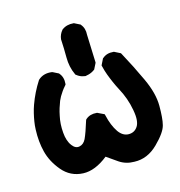

<svg xmlns="http://www.w3.org/2000/svg" viewBox="-89 -638 677 721"><g transform="rotate(-15 250.0 -277.0)"><path d="M346.7 3.9Q314 3.9 288.6 -13.2Q268.1 -27.3 246.6 -42.5Q195.8 -2 149.9 -3.9Q100.6 -5.9 68.8 -43.9Q38.1 -80.6 27.8 -121.6Q17.6 -162.1 19.5 -208.5Q20 -224.1 22.5 -239.3Q24.9 -254.4 28.6 -269.8Q32.2 -285.2 37.6 -300.3Q53.7 -345.2 79.6 -385.3L80.6 -386.2L81.5 -387.2Q102.5 -405.8 134.3 -401.4L135.7 -400.9L137.2 -400.4L156.7 -390.6L158.7 -389.6L159.7 -388.2Q174.3 -371.6 171.9 -345.7L171.4 -342.8L169.4 -340.3Q161.1 -331.1 154.8 -322Q148.4 -313 143.8 -304.9Q139.2 -296.9 136.2 -289.6Q131.3 -277.3 127.2 -263.9Q123 -250.5 120.1 -235.4Q113.3 -205.6 116.2 -170.9Q118.7 -137.7 133.8 -118.2Q146.5 -101.6 162.1 -105Q178.7 -108.4 187.5 -126.5Q197.8 -148.9 211.4 -193.4L212.4 -195.8L214.4 -197.8Q231 -212.4 256.8 -210H258.3L260.3 -209L280.8 -199.2L284.7 -197.3L286.1 -192.4Q295.4 -151.4 313.5 -125Q330.1 -101.6 353 -101.6Q375.5 -101.6 387.7 -120.1Q394 -129.4 395.5 -145Q397 -160.6 392.6 -184.6Q384.3 -231.9 360.4 -275.4Q356.4 -283.2 352.5 -291Q348.6 -298.8 345.2 -306.9Q341.8 -314.9 338.4 -323Q335 -331.1 332 -339.4Q329.1 -347.7 326.4 -356.2Q323.7 -364.7 321.8 -373.5L320.8 -377L322.3 -380.4L332 -399.9L333 -401.9L334.5 -402.8Q351.1 -417.5 377 -415H378.9L380.4 -414.1L399.9 -404.3L402.8 -402.8L404.3 -400.4Q435.5 -343.3 462.9 -284.2Q491.2 -223.6 491.2 -174.8Q491.2 -150.9 489.7 -132.6Q488.3 -114.3 484.9 -101.1Q478.5 -74.2 438.5 -34.7Q397.5 5.9 346.7 3.9ZM251 -354.5Q244.6 -355.5 239 -357.2Q233.4 -358.9 228.3 -361.8Q223.1 -364.7 218.3 -368.7L216.8 -369.6L215.8 -372.1Q201.2 -403.3 201.2 -440.4Q201.2 -458 200.7 -475.3Q200.2 -492.7 199.2 -510.3V-511.2V-511.7Q200.2 -521 203.9 -529.3Q207.5 -537.6 213.4 -544.4L213.9 -545.4L214.8 -545.9Q233.4 -560.1 259.8 -557.6H261.7L263.2 -556.6L282.7 -546.9L284.7 -545.9L285.6 -544.4Q299.8 -527.8 297.9 -502.4L301.8 -396V-393.6L300.8 -391.1L291 -371.6L290 -369.6L288.1 -368.2Q282.7 -364.3 277.1 -361.6Q271.5 -358.9 265.4 -357.2Q259.3 -355.5 252.9 -354.5H252Z"/></g></svg>

Font: NaikaiFont
Style: Bold
Weight: 700
Version: Version 1.89